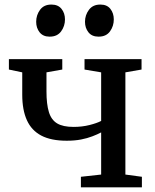

<svg xmlns="http://www.w3.org/2000/svg" viewBox="-20 -800 662 820"><path d="M325.5 0V-45L412 -54.5V-234.5Q396 -226 374.5 -217.8Q353 -209.5 326 -204.2Q299 -199 265 -199Q198 -199 156.2 -221Q114.5 -243 94.8 -286.8Q75 -330.5 75 -395.5V-491L18 -503V-547.5H246V-503L178.5 -491V-409.5Q178.5 -355 188.8 -321.5Q199 -288 224 -273Q249 -258 294 -258Q330.5 -258 362.2 -266Q394 -274 412 -283.5V-491L341 -503V-547.5H584.5V-503L515.5 -491V-54.5L586 -45V0ZM191.5 -643.5Q164 -643.5 149.2 -662Q134.5 -680.5 134.5 -707Q134.5 -735.5 151 -758Q167.5 -780.5 199 -780.5H200Q228 -780.5 242.8 -762Q257.5 -743.5 257.5 -717Q257.5 -688.5 241 -666Q224.5 -643.5 192.5 -643.5ZM400.5 -643.5Q372.5 -643.5 357.8 -662Q343 -680.5 343 -707Q343 -735.5 359.8 -758Q376.5 -780.5 408 -780.5H409Q437 -780.5 451.5 -762Q466 -743.5 466 -717Q466 -688.5 449.8 -666Q433.5 -643.5 401.5 -643.5Z"/></svg>

Font: Merriweather 36pt
Style: Regular
Weight: 400
Designer: Eben Sorkin
Foundry: Eben Sorkin
Version: Version 2.100